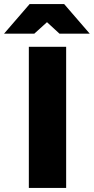

<svg xmlns="http://www.w3.org/2000/svg" viewBox="-83 -932 465 952"><path d="M60 -700H245V0H60ZM150 -822 87 -765H-63L64 -912H235L362 -765H212Z"/></svg>

Font: Oak Sans Black
Style: Regular
Weight: 900
Designer: Erik Kennedy, Walven
Foundry: Erik Kennedy, Walven
Version: Version 1.000